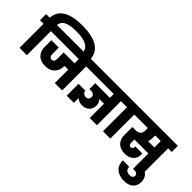

<svg xmlns="http://www.w3.org/2000/svg" viewBox="-63 -2013 3332 3332"><g transform="rotate(45 1602.5 -347.5)"><path d="M253.9 -589.8V0H74.2V-589.8H-14.2V-740.2H75.2Q78.6 -811.5 108.4 -866.7Q138.2 -921.9 197 -962.6Q255.9 -1003.4 351.1 -1025.1Q446.3 -1046.9 574.2 -1046.9Q682.1 -1046.9 767.8 -1030.8Q853.5 -1014.6 912.4 -985.4Q971.2 -956.1 1010.3 -913.6Q1049.3 -871.1 1067.1 -820.3Q1085 -769.5 1085 -709V-692.9H908.2V-705.1Q908.2 -803.7 826.2 -852.3Q744.1 -900.9 570.8 -900.9Q410.6 -900.9 335.2 -861.3Q259.8 -821.8 252.9 -740.2H340.8V-589.8Z M312.5 -589.8V-740.2H1206.5V-589.8H1119.6V0H938.5V-331.1H847.7V-321.8Q847.7 -218.3 784.2 -154.1Q720.7 -89.8 612.8 -89.8Q495.1 -89.8 432.9 -153.1Q370.6 -216.3 370.6 -321.8V-484.9H552.7V-327.1Q552.7 -289.1 568.1 -268.6Q583.5 -248 612.8 -248Q641.1 -248 656.5 -268.6Q671.9 -289.1 671.9 -327.1V-484.9H938.5V-589.8Z M1796.4 0V-351.1H1679.2Q1727.5 -306.2 1727.5 -232.9Q1727.5 -154.3 1676.3 -107.7Q1625 -61 1548.3 -61Q1464.8 -61 1415.5 -108.9V7.8H1239.3V-282.2H1407.2Q1411.1 -249 1433.6 -228.5Q1456.1 -208 1491.2 -208Q1525.4 -208 1544.4 -227.8Q1563.5 -247.6 1563.5 -276.9Q1563.5 -313 1539.3 -332Q1515.1 -351.1 1482.4 -351.1H1436.5V-495.1H1796.4V-589.8H1178.2V-740.2H2061.5V-589.8H1973.1V0Z M2121.6 0V-589.8H2033.2V-740.2H2388.2V-589.8H2301.3V0Z M2813 -530.8Q2813 -473.6 2795.9 -432.1H2951.2V-589.8H2813ZM2359.9 -589.8V-740.2H3219.2V-589.8H3130.9V0H2951.2V-285.2H2608.9V-201.2Q2608.9 -176.3 2620.8 -160.2Q2632.8 -144 2657.2 -144Q2680.2 -144 2692.1 -159.2Q2704.1 -174.3 2704.1 -198.2V-210H2877Q2877.9 -200.2 2877.9 -187Q2877.9 -96.7 2820.6 -43.9Q2763.2 8.8 2661.1 8.8Q2605.5 8.8 2561 -8.3Q2516.6 -25.4 2488.3 -55.2Q2460 -85 2445.1 -124.5Q2430.2 -164.1 2430.2 -210V-413.1H2499Q2537.6 -413.1 2564.2 -421.6Q2590.8 -430.2 2605.2 -446.8Q2619.6 -463.4 2625.7 -483.6Q2631.8 -503.9 2631.8 -530.8V-589.8Z M2988.8 352.1Q2947.8 352.1 2910.2 344.5Q2872.6 336.9 2837.4 319.1Q2802.2 301.3 2776.9 274.4Q2751.5 247.6 2736.3 206.1Q2721.2 164.6 2721.7 112.8H2880.4Q2878.9 163.6 2907.2 187.7Q2935.5 211.9 2984.4 211.9Q3022.5 211.9 3043 196.3Q3063.5 180.7 3063.5 151.9Q3063.5 124.5 3044.7 108.2Q3025.9 91.8 2989.7 91.8H2950.7V-47.9H2989.7Q3101.1 -47.9 3158.4 4.9Q3215.8 57.6 3215.8 152.8Q3215.8 245.1 3154.5 298.6Q3093.3 352.1 2988.8 352.1Z"/></g></svg>

Font: Poppins ExtraBold
Style: Regular
Weight: 800
Designer: Ninad Kale (Devanagari), Jonny Pinhorn (Latin)
Foundry: Indian Type Foundry
Version: Version 3.200;PS 1.000;hotconv 16.6.54;makeotf.lib2.5.65590